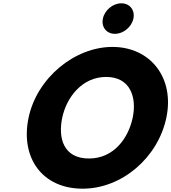

<svg xmlns="http://www.w3.org/2000/svg" viewBox="-20 -1123 1033 1158"><path d="M152.3 -413C101.7 -172 234.3 15 478.3 15C715.3 15 932.7 -172 983.3 -413C1034 -654 887.1 -840 658.1 -840C431.1 -840 203 -654 152.3 -413ZM355.3 -413C381.2 -536 475.1 -659 620.1 -659C766.1 -659 806.2 -536 780.3 -413C754.5 -290 666.6 -167 516.6 -167C362.6 -167 329.5 -290 355.3 -413ZM711.9 -1103C660.9 -1103 611.3 -1062 600.6 -1011C589.9 -960 622.2 -919 673.2 -919C724.2 -919 773.9 -960 784.6 -1011C795.3 -1062 762.9 -1103 711.9 -1103Z"/></svg>

Font: Hussar
Style: BdOblTwo
Weight: 700
Foundry: Cannot Into Space Fonts
Version: Version 2.00